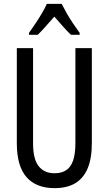

<svg xmlns="http://www.w3.org/2000/svg" viewBox="-20 -963 562 993"><path d="M455 -224Q455 -143 433 -91.5Q411 -40 368.5 -15Q326 10 262 10Q167 10 117 -47Q67 -104 67 -223V-714H151V-222Q151 -140 180 -103.5Q209 -67 262 -67Q298 -67 322 -82.5Q346 -98 358 -132.5Q370 -167 370 -223V-714H455ZM299 -943Q310 -921 325 -894.5Q340 -868 358 -841.5Q376 -815 392 -793V-783H347Q326 -803 305 -827Q284 -851 261 -877Q238 -851 215.5 -825.5Q193 -800 175 -783H130V-793Q148 -818 165.5 -844.5Q183 -871 198 -896.5Q213 -922 222 -943Z"/></svg>

Font: Noto Sans Arabic ExtraCondensed
Style: Regular
Weight: 400
Width: 2
Designer: Monotype Design Team, Nadine Chahine, Nizar Qandah and Khaled Hosny
Foundry: Monotype Imaging Inc.
Version: Version 2.012